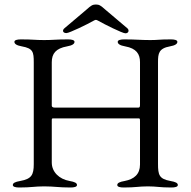

<svg xmlns="http://www.w3.org/2000/svg" viewBox="-20 -828 850 853"><path d="M275 -681C288 -681 370 -721 396 -736C405 -741 407 -741 416 -736C442 -721 524 -680 537 -680C546 -680 551 -685 551 -691C551 -695 550 -699 545 -703L447 -786C428 -803 421 -808 406 -808C391 -808 384 -803 365 -786L267 -703C262 -699 260 -695 260 -691C260 -685 266 -681 275 -681ZM682 -100V-552C682 -590 685 -613 735 -622C758 -626 768 -633 768 -642C768 -650 756 -653 739 -653C685 -653 684 -650 648 -650C603 -650 586 -653 532 -653C515 -653 503 -650 503 -642C503 -633 513 -626 536 -622C586 -613 602 -588 602 -552V-362C602 -353 600 -350 595 -350H224C218 -350 210 -351 210 -359V-551C210 -590 228 -613 278 -622C301 -626 311 -633 311 -642C311 -650 299 -653 282 -653C228 -653 217 -650 176 -650C136 -650 127 -653 73 -653C56 -653 44 -650 44 -642C44 -633 54 -626 77 -622C127 -613 130 -597 130 -551V-99C130 -51 120 -33 70 -24C47 -20 37 -15 37 -6C37 2 49 5 66 5C120 5 133 0 176 0C222 0 239 5 293 5C310 5 322 2 322 -6C322 -15 312 -20 289 -24C243 -32 210 -64 210 -106V-291C210 -299 210 -302 215 -302H597C603 -302 602 -294 602 -287V-97C602 -54 576 -32 534 -24C511 -20 501 -15 501 -6C501 2 513 5 530 5C584 5 595 0 637 0C678 0 687 5 741 5C758 5 770 2 770 -6C770 -15 760 -20 737 -24C687 -33 682 -51 682 -100Z"/></svg>

Font: EB Garamond 12
Style: Regular
Weight: 400
Version: Version 0.016+